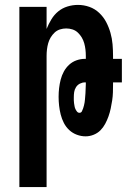

<svg xmlns="http://www.w3.org/2000/svg" viewBox="-20 -548 540 783"><path d="M59 215V-520H170V-430Q178 -450 189.5 -469Q201 -488 217.5 -501.5Q234 -515 255 -521.5Q276 -528 298 -528Q322 -528 344.5 -520Q367 -512 384.5 -495.5Q402 -479 413 -458Q424 -437 430.5 -414Q437 -391 439 -367.5Q441 -344 441 -320V-308H477V-212H441V-205Q441 -188 440.5 -171.5Q440 -155 437.5 -138.5Q435 -122 431.5 -105.5Q428 -89 422.5 -73.5Q417 -58 409 -43Q401 -28 389.5 -16.5Q378 -5 362 1.5Q346 8 329 8Q311 8 293.5 1.5Q276 -5 262.5 -17.5Q249 -30 240.5 -46.5Q232 -63 227.5 -81Q223 -99 221 -117Q219 -135 219 -153Q219 -171 221 -188.5Q223 -206 227.5 -223.5Q232 -241 240.5 -256.5Q249 -272 262 -284Q275 -296 292 -302Q309 -308 326 -308H330V-320Q330 -333 328.5 -346Q327 -359 323.5 -371.5Q320 -384 313.5 -395Q307 -406 297.5 -415Q288 -424 275.5 -428Q263 -432 250 -432Q237 -432 224.5 -428Q212 -424 202.5 -415Q193 -406 186.5 -395Q180 -384 176.5 -371.5Q173 -359 171.5 -346Q170 -333 170 -320V215ZM304 -88Q311 -88 314 -94Q317 -100 319 -106Q321 -112 322.5 -118Q324 -124 325 -130Q326 -136 326.5 -142.5Q327 -149 327.5 -155Q328 -161 328.5 -167.5Q329 -174 329 -180Q329 -186 329.5 -192.5Q330 -199 330 -205V-212H326Q316 -212 306 -207Q296 -202 290 -192.5Q284 -183 282.5 -172.5Q281 -162 281 -151Q281 -145 281 -139Q281 -133 282 -127Q283 -121 284 -115Q285 -109 287.5 -103.5Q290 -98 294 -93Q298 -88 304 -88Z"/></svg>

Font: Iosevka Fixed
Style: Bold
Weight: 700
Monospace: yes
Designer: Belleve Invis
Foundry: Belleve Invis
Version: Version 32.3.0